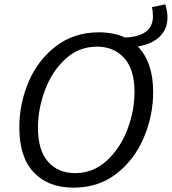

<svg xmlns="http://www.w3.org/2000/svg" viewBox="-20 -856 792 885"><path d="M615 -642Q686 -569 686 -432Q686 -324 643 -222Q600 -120 517 -55.5Q434 9 319 9Q202 9 135.5 -61.5Q69 -132 69 -269Q69 -378 112 -479Q155 -580 238.5 -643.5Q322 -707 436 -707Q504 -707 557 -683Q685 -689 685 -781Q685 -804 680 -823L742 -836Q752 -801 752 -777Q752 -721 715.5 -686.5Q679 -652 615 -642ZM600 -432Q600 -536 552.5 -588.5Q505 -641 427 -641Q344 -641 282 -584.5Q220 -528 187.5 -441Q155 -354 155 -268Q155 -163 201.5 -110.5Q248 -58 326 -58Q409 -58 471.5 -115Q534 -172 567 -258.5Q600 -345 600 -432Z"/></svg>

Font: Bitter Pro
Style: Italic
Weight: 400
Italic angle: -9°
Designer: Sol Matas, and Bitter project Authors
Foundry: Sol Matas
Version: Version 1.010